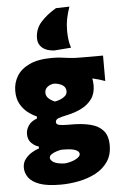

<svg xmlns="http://www.w3.org/2000/svg" viewBox="-64 -841 686 1090"><g transform="rotate(-5 278.5 -296.0)"><path d="M236.5 205.5Q160 205.5 116.5 189.5Q73 173.5 54.8 147.5Q36.5 121.5 36.5 91.5Q36.5 62.5 53 41.8Q69.5 21 91.8 8Q114 -5 131.5 -10V-21.5Q111.5 -25.5 91.2 -45Q71 -64.5 71 -97Q71 -122 86.2 -145Q101.5 -168 135.5 -180.5V-192Q109 -203.5 84 -223.2Q59 -243 42.5 -273.2Q26 -303.5 26 -346.5Q26 -392.5 49 -430.8Q72 -469 121.2 -492.2Q170.5 -515.5 250.5 -515.5Q280.5 -515.5 303 -512.5Q325.5 -509.5 350.2 -506.5Q375 -503.5 412 -503.5H540V-358.5Q503.5 -372 468 -379.5Q472 -361 472 -339.5Q472 -293.5 449.5 -262.5Q427 -231.5 390.2 -213Q353.5 -194.5 311 -185.5Q274.5 -178 257.5 -171.5Q240.5 -165 240.5 -150.5Q240.5 -137.5 257 -133.5Q273.5 -129.5 309.5 -129.5H328.5Q389 -129.5 435.2 -118Q481.5 -106.5 507.5 -77Q533.5 -47.5 533.5 7Q533.5 62.5 507 100.8Q480.5 139 436.8 162Q393 185 340.5 195.2Q288 205.5 236.5 205.5ZM245.5 -267.5Q259 -269.5 275.5 -275.8Q292 -282 304 -293Q316 -304 316 -320Q316 -343.5 296 -355.5Q276 -367.5 248.5 -369Q226.5 -367 211 -354.5Q195.5 -342 195.5 -321.5Q195.5 -301.5 211.5 -287.8Q227.5 -274 245.5 -267.5ZM271 87.5Q307 84 333.2 70.2Q359.5 56.5 359.5 41.5Q359.5 27 338.5 17.8Q317.5 8.5 269 8.5H257Q244.5 10.5 228.2 15.8Q212 21 200.2 29.2Q188.5 37.5 188.5 48Q188.5 62.5 208 74.2Q227.5 86 271 87.5ZM267.5 -556.5Q222.5 -559 198.8 -579.5Q175 -600 175 -632.5Q175 -687 210.2 -726Q245.5 -765 297.5 -795L374 -797Q361.5 -760.5 355.2 -729.5Q349 -698.5 349 -663.5Q349 -638.5 351.8 -613.8Q354.5 -589 363 -564Z"/></g></svg>

Font: Commissioner Flair ExtraBold
Style: Regular
Weight: 800
Designer: Kostas Bartsokas
Foundry: Kostas Bartsokas
Version: Version 1.000; ttfautohint (v1.8.3)